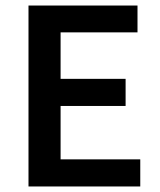

<svg xmlns="http://www.w3.org/2000/svg" viewBox="-20 -674 578 694"><path d="M83 0V-654H477V-557H199V-389H434V-291H199V-98H487V0Z"/></svg>

Font: Mada SemiBold
Style: Regular
Weight: 600
Designer: Khaled Hosny
Version: Version 1.5